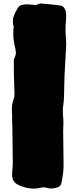

<svg xmlns="http://www.w3.org/2000/svg" viewBox="-20 -903 453 1113"><path d="M79.6 165.5C60.5 154.3 50.8 137.2 50.3 113.3C50.3 101.1 50.8 88.9 52.2 76.7C53.2 67.4 53.7 58.1 54.2 48.8C54.2 43.9 53.2 -23.4 51.8 -153.8C51.8 -153.8 51.8 -157.7 51.8 -157.7C50.8 -172.4 50.3 -188 50.3 -204.6C50.3 -204.6 50.3 -235.8 50.3 -235.8C49.3 -245.6 48.8 -255.4 48.8 -265.1C48.8 -289.1 52.2 -310.1 59.1 -327.6C62.5 -338.4 64 -349.6 64 -360.8C64 -368.2 63.5 -389.2 62 -423.8C60.5 -450.2 60.1 -492.7 60.1 -551.8C60.5 -559.1 63 -566.9 66.9 -574.7C70.3 -582 72.3 -589.8 72.3 -597.2C70.8 -611.3 68.4 -626 64.9 -640.1C59.6 -663.1 57.1 -684.1 57.1 -704.1C57.1 -708.5 57.1 -712.9 57.6 -717.8C57.6 -722.2 57.6 -727.5 57.6 -732.9C57.6 -735.4 58.1 -738.3 58.6 -740.7C59.1 -743.2 59.6 -745.1 59.6 -747.6C59.6 -747.6 58.6 -753.4 58.6 -753.4C55.7 -762.7 54.2 -772 54.2 -781.2C54.2 -799.8 63 -823.2 80.1 -851.1C86.4 -863.8 95.2 -871.6 106.4 -874.5C116.2 -877 125.5 -877.9 134.3 -877.9C141.6 -877.9 150.4 -877.4 160.6 -876C168 -875 175.8 -874.5 183.6 -874.5C190.9 -874.5 198.7 -876.5 206.5 -880.9C209 -882.3 211.4 -882.8 214.8 -882.8C219.7 -882.8 224.6 -882.3 229.5 -881.3C251.5 -879.9 284.2 -877 328.1 -871.6C351.1 -868.2 362.8 -848.1 363.8 -810.5C363.3 -798.3 362.8 -786.6 361.8 -774.9C360.4 -762.7 359.9 -751 359.9 -738.8C359.9 -719.7 360.4 -701.2 361.8 -682.1C362.8 -670.4 363.3 -658.7 363.8 -646.5C363.8 -646.5 354 -464.4 354 -464.4C352.5 -369.1 350.6 -314 347.7 -299.3C345.2 -286.6 344.2 -273.4 344.2 -260.3C344.2 -250 344.7 -240.2 345.7 -230.5C347.2 -217.3 347.7 -204.6 347.7 -191.9C347.7 -191.9 346.2 -144.5 346.2 -144.5C347.7 -22.9 348.6 45.4 348.6 59.6C347.7 90.8 343.8 122.1 336.9 152.8C336.9 152.8 335.4 159.7 335.4 159.7C333 169.9 327.6 176.8 320.3 180.2C313 183.6 304.7 186 295.9 187.5C295.9 187.5 283.7 189.5 283.7 189.5C283.7 189.5 275.9 189.9 275.9 189.9C270 189.9 263.7 189 257.3 187C247.6 184.6 239.3 183.1 231.9 183.1C227.1 183.1 222.2 183.6 217.3 185.1C202.6 188.5 188.5 190.4 174.3 190.4C143.6 190.4 112.3 182.1 79.6 165.5Z"/></svg>

Font: Kaph
Style: Regular
Weight: 400
Designer: GGBotNet
Foundry: f0n7.com